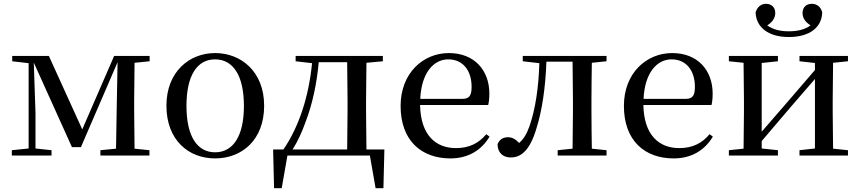

<svg xmlns="http://www.w3.org/2000/svg" viewBox="-20 -815 4505 1006"><path d="M130 0H250V-28L166 -37V-222L157 -487L357 -44H404L596 -489L591 -220L588 -36L506 -28V0H763V-28L685 -36L683 -230V-292L685 -486L764 -494V-522H578L411 -137L236 -522H44V-494L130 -484V-37L42 -28V0Z M1107 15C1247 15 1364 -81 1364 -261C1364 -441 1242 -537 1107 -537C973 -537 852 -440 852 -261C852 -82 967 15 1107 15ZM1107 -17C1013 -17 957 -101 957 -260C957 -420 1013 -504 1107 -504C1201 -504 1258 -420 1258 -260C1258 -101 1201 -17 1107 -17Z M1529 -494 1615 -484C1598 -307 1545 -148 1465 -32H1411L1416 171H1456L1486 0H1918L1948 171H1989L1994 -32H1900L1898 -230V-292L1900 -486L1986 -494V-522H1529ZM1799 -32H1513C1540 -74 1562 -123 1580 -173C1617 -269 1640 -377 1650 -489H1799L1801 -292V-230Z M2340 15C2432 15 2502 -27 2545 -99L2528 -112C2489 -65 2439 -39 2369 -39C2262 -39 2184 -108 2181 -265H2538C2542 -281 2544 -301 2544 -325C2544 -445 2467 -537 2332 -537C2197 -537 2079 -432 2079 -260C2079 -78 2188 15 2340 15ZM2182 -297C2188 -432 2251 -504 2329 -504C2405 -504 2451 -446 2451 -360C2451 -316 2440 -297 2403 -297Z M2979 0H3158V-28L3081 -36C3080 -92 3079 -175 3079 -230V-292C3079 -346 3080 -430 3081 -486L3158 -494V-522H2719V-494L2806 -484C2802 -354 2785 -242 2754 -153C2739 -111 2723 -86 2700 -66C2681 -86 2663 -96 2642 -96C2616 -96 2598 -85 2587 -60C2587 -15 2615 10 2656 10C2711 10 2757 -28 2791 -143C2820 -235 2838 -355 2843 -492H2980L2982 -292V-230L2980 -36L2902 -28V0Z M3510 15C3602 15 3672 -27 3715 -99L3698 -112C3659 -65 3609 -39 3539 -39C3432 -39 3354 -108 3351 -265H3708C3712 -281 3714 -301 3714 -325C3714 -445 3637 -537 3502 -537C3367 -537 3249 -432 3249 -260C3249 -78 3358 15 3510 15ZM3352 -297C3358 -432 3421 -504 3499 -504C3575 -504 3621 -446 3621 -360C3621 -316 3610 -297 3573 -297Z M4113 -621C4225 -621 4287 -674 4288 -751C4280 -780 4260 -795 4233 -795C4205 -795 4185 -777 4185 -747C4185 -720 4201 -698 4227 -682C4197 -660 4159 -651 4113 -651C4068 -651 4030 -660 4000 -682C4026 -698 4042 -720 4042 -747C4042 -777 4022 -795 3994 -795C3968 -795 3949 -780 3939 -751C3941 -675 4002 -621 4113 -621ZM4169 -494 4250 -485V-448L4095 -268L3971 -125V-485L4056 -494V-522H3799V-494L3876 -486L3878 -292V-230L3876 -36L3799 -28V0H4056V-28L3971 -37V-76L4121 -252L4250 -401V-37L4169 -28V0H4423V-28L4345 -36L4343 -230V-292L4345 -486L4423 -494V-522H4169Z"/></svg>

Font: Source Han Serif CN Medium
Style: Regular
Weight: 500
Designer: Ryoko NISHIZUKA 西塚涼子 (kana & ideographs); Frank Grießhammer (Latin, Greek & Cyrillic); Wenlong ZHANG 张文龙 (bopomofo); San
Foundry: Adobe
Version: Version 2.002;hotconv 1.1.0;makeotfexe 2.6.0